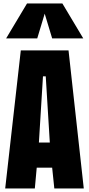

<svg xmlns="http://www.w3.org/2000/svg" viewBox="-20 -1062 502 1082"><path d="M331.5 -1042.5 449.2 -845.7H273.9L231.9 -984.9L189.9 -845.7H14.6L132.3 -1042.5ZM366.2 -777.8 452.1 0H286.1L273.9 -117.2H187L176.3 0H9.3L97.2 -777.8ZM237.8 -631.8H222.2L199.2 -258.8H260.7Z"/></svg>

Font: Anton
Style: Regular
Weight: 400
Foundry: vernon adams
Version: Version 1.000